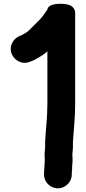

<svg xmlns="http://www.w3.org/2000/svg" viewBox="-20 -798 458 1023"><path d="M218.5 45V59C218.5 68.6 216.5 80.3 216.5 94C216.5 101.5 214.5 112.8 214.5 124V132C214.5 172 248 205.5 288 205.5C327.8 205.5 362.5 172.3 362.5 132V119.1C363.8 111.4 364.5 102.9 364.5 94V84.9C365.5 77.9 366.5 67.1 366.5 59V45C366.5 39 366.3 33.8 365.5 24.5C365.6 14 368.5 1.6 368.5 -14V-40.6C372.7 -107.3 380.5 -170.1 380.5 -244V-729C380.5 -752.1 364.7 -767.7 341.6 -773.6C316.8 -779.9 244.1 -783.8 233.1 -751C232.8 -750.1 232.6 -748.8 232.5 -747.6C232 -746.2 228.4 -741.2 224.7 -736.1C209.5 -713.2 200.4 -702.1 183.2 -684.8L146.4 -648.1C134.5 -637.3 127.7 -628.3 117.4 -623.2C106.7 -617.8 101.8 -613.2 95.4 -610.6L85.5 -606.7C55.2 -595.3 24.9 -556.4 42.3 -511C53.7 -481.3 92.8 -450.9 137.4 -468.3L148.2 -472.2C165.9 -478.5 179.7 -487.7 192.5 -495.3L208.6 -505.4C217.4 -510.9 223.6 -516.5 232.5 -524.9V-244C232.5 -172.4 224 -113.3 220.5 -44.6C220.5 -44.5 220.5 -44.2 220.5 -44V-15C220.5 -2.5 217.5 10.6 217.5 28C217.5 35 218.5 41.7 218.5 45Z"/></svg>

Font: Smoothie
Style: SeBd
Weight: 600
Foundry: Cannot Into Space Fonts
Version: Version 0.8